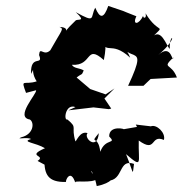

<svg xmlns="http://www.w3.org/2000/svg" viewBox="-20 -588 618 649"><path d="M211 -215 296 -225 348 -219 356 -221 333 -255 367 -289 337 -269 285 -287 239 -326C259 -342 255 -331 263 -350C248 -359 230 -356 223 -369C294 -364 268 -441 331 -385C344 -450 331 -455 321 -460C338 -395 353 -455 420 -393C401 -442 383 -420 431 -403C447 -395 456 -390 413 -298H465L489 -321L578 -326C559 -377 525 -354 566 -394C562 -371 561 -444 515 -402C592 -468 550 -480 554 -423C543 -429 524 -504 489 -456C543 -514 519 -465 472 -543C477 -523 462 -526 464 -535C450 -504 426 -502 441 -533C371 -560 424 -542 346 -568C331 -525 318 -524 302 -562C284 -529 306 -508 236 -547C274 -512 241 -526 235 -518C170 -456 233 -495 181 -497C198 -490 189 -488 150 -418C127 -396 115 -433 112 -402C128 -363 82 -407 85 -338C110 -384 75 -358 104 -313C61 -299 49 -325 68 -274L102 -283C106 -272 29 -192 81 -184C97 -174 94 -134 52 -124C31 -115 72 -126 85 -118C50 -108 101 -106 132 -87C66 -58 138 -64 107 -44C155 -18 160 -15 130 -47C130 0 141 29 204 27C198 28 218 -23 235 31C224 18 291 35 311 15C271 -14 292 -31 307 41C360 31 368 5 344 23C399 22 379 -53 433 -34C427 10 433 0 406 -67C464 -17 447 -38 449 -113C510 -69 487 -135 534 -115C541 -139 509 -169 490 -161L439 -167L443 -159L397 -151C407 -151 349 -167 349 -127C376 -99 336 -123 319 -75C312 -136 281 -97 314 -138C309 -77 261 -122 276 -138C251 -147 238 -110 235 -110C219 -163 244 -154 208 -184C194 -179 201 -239 235 -226Z"/></svg>

Font: Asimov Aggro
Style: It
Weight: 500
Designer: Google
Version: Version 2.000980; 2014